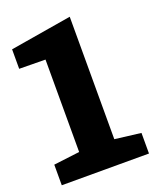

<svg xmlns="http://www.w3.org/2000/svg" viewBox="-133 -794 727 877"><g transform="rotate(-20 230.0 -355.5)"><path d="M438.5 -100.1V0H14.6V-100.1L141.1 -115.7V-564.9L13.7 -566.4V-661.1L312 -710.9V-115.7Z"/></g></svg>

Font: Hanuman Black
Style: Regular
Weight: 900
Designer: Danh Hong
Version: Version 8.002; ttfautohint (v1.8.3)